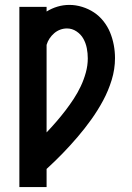

<svg xmlns="http://www.w3.org/2000/svg" viewBox="-20 -548 540 783"><path d="M59 215V-520H170V-501Q191 -514 214.5 -521Q238 -528 263 -528Q289 -528 315 -520Q341 -512 363 -497.5Q385 -483 402 -461.5Q419 -440 429 -415.5Q439 -391 444 -364.5Q449 -338 449 -311Q449 -266 435.5 -222Q422 -178 400.5 -138Q379 -98 352.5 -61Q326 -24 296.5 10.5Q267 45 235.5 77.5Q204 110 170 141V215ZM170 -8Q190 -29 209.5 -51.5Q229 -74 247 -97.5Q265 -121 281 -145.5Q297 -170 309.5 -196.5Q322 -223 330 -252Q338 -281 338 -310Q338 -331 334 -351.5Q330 -372 320 -390Q310 -408 292 -420Q274 -432 253 -432Q239 -432 225.5 -427Q212 -422 201 -412.5Q190 -403 182 -391Q174 -379 170 -365Z"/></svg>

Font: Zed Mono
Style: Bold
Weight: 700
Monospace: yes
Designer: Belleve Invis
Foundry: Belleve Invis
Version: Version 1.0.0; ttfautohint (v1.8.4)